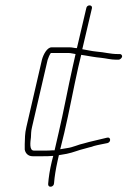

<svg xmlns="http://www.w3.org/2000/svg" viewBox="-20 -596 474 714"><path d="M301 -566 266 -417C256 -417 250 -420 239 -420H172C155 -420 141 -393 136 -374L78 -123C72 -98 73 -82 72 -60V-40C74 -27 84 -15 101 -15H141C152 -15 163 -15 172 -16H178L173 3C165 36 161 63 159 89C159 104 181 100 181 85C183 60 187 35 194 3L199 -19L228 -24C253 -29 272 -38 294 -43L312 -48C318 -49 324 -51 329 -53C343 -57 366 -61 380 -64C394 -68 392 -88 378 -84C356 -79 331 -73 311 -68L293 -63C272 -59 252 -48 228 -45L204 -41L219 -102C237 -178 254 -271 271 -346L282 -392L295 -390C314 -387 333 -383 356 -381C375 -379 392 -374 413 -374H421C426 -374 433 -380 434 -385C435 -390 431 -395 426 -395H418C390 -395 368 -402 340 -404C319 -406 305 -410 286 -413L322 -566C323 -572 319 -576 313 -576C307 -576 302 -572 301 -566ZM169 -399H234C244 -399 252 -396 261 -395L250 -346C233 -271 216 -178 198 -102L183 -37H175C166 -36 156 -36 146 -36H106C88 -36 93 -69 95 -85C96 -99 95 -106 99 -123L157 -373C160 -382 164 -392 169 -399Z"/></svg>

Font: Electronic
Style: ThnIt
Weight: 100
Version: Version 1.011